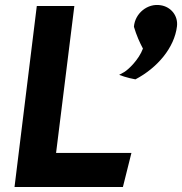

<svg xmlns="http://www.w3.org/2000/svg" viewBox="-20 -737 728 767"><path d="M687 -632C692 -675 662 -710 622 -716C570 -725 519 -684 515 -630C525 -596 539 -565 551 -543C535 -499 493 -459 476 -449L456 -438L476 -431C491 -426 506 -423 521 -420C609 -466 677 -547 687 -632ZM204 -126 277 -713H127L38 10H471L505 -126Z"/></svg>

Font: Bluebird
Style: SfBdObl
Weight: 700
Designer: Jasper
Foundry: Cannot Into Space Fonts
Version: Version 0.98